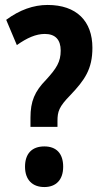

<svg xmlns="http://www.w3.org/2000/svg" viewBox="-20 -744 409 775"><path d="M103 -269V-232H212V-255C212 -294 218 -313 264 -360C322 -421 353 -465 353 -551C353 -659 289 -724 172 -724C115 -724 59 -704 5 -664L48 -562C89 -591 125 -607 161 -607C203 -607 225 -584 225 -540C225 -494 208 -468 166 -422C120 -375 103 -335 103 -269ZM81 -71C81 -18 111 11 159 11C206 11 235 -18 235 -71C235 -125 207 -153 159 -153C109 -153 81 -124 81 -71Z"/></svg>

Font: Noto Sans Lao Looped ExtraCondensed
Style: Bold
Weight: 700
Width: 2
Designer: Mark Frömberg, Ben Mitchell
Foundry: The Fontpad Ltd
Version: Version 1.002